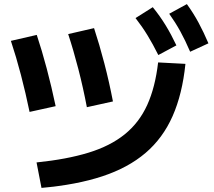

<svg xmlns="http://www.w3.org/2000/svg" viewBox="-20 -875 1040 935"><path d="M158 -84Q305 -99 411 -131.5Q517 -164 587.5 -221Q658 -278 697 -364Q736 -450 750 -571L883 -564Q868 -417 820.5 -309.5Q773 -202 688.5 -130Q604 -58 478.5 -16.5Q353 25 182 40ZM124 -330Q105 -422 82 -510Q59 -598 33 -676L159 -705Q184 -630 207.5 -541.5Q231 -453 251 -358ZM403 -353Q385 -448 361.5 -539Q338 -630 312 -709L438 -738Q464 -659 488 -567Q512 -475 530 -381ZM751 -607Q724 -661 698 -703.5Q672 -746 640 -787L724 -840Q759 -797 786.5 -752Q814 -707 839 -654ZM906 -623Q882 -679 858 -722.5Q834 -766 804 -808L890 -855Q922 -811 947 -764.5Q972 -718 995 -664Z"/></svg>

Font: M PLUS 1 Code
Style: Regular
Weight: 400
Designer: Coji Morishita
Foundry: UNDERFOREST DESIGN
Version: Version 1.005